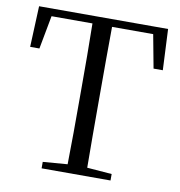

<svg xmlns="http://www.w3.org/2000/svg" viewBox="-81 -803 822 878"><g transform="rotate(10 329.5 -364.0)"><path d="M22 -538H65L94 -693H284C286 -593 286 -492 286 -391V-337C286 -236 286 -137 284 -39L170 -30V0H490V-30L375 -39C374 -138 374 -237 374 -337V-391C374 -493 374 -594 375 -693H566L595 -538H638L629 -728H30Z"/></g></svg>

Font: Harano Aji Mincho KR
Style: Regular
Weight: 400
Foundry: Masamichi Hosoda
Version: HaranoAjiMinchoKR-Regular version 20230610;ttx 4.39.4